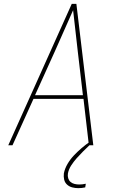

<svg xmlns="http://www.w3.org/2000/svg" viewBox="-20 -755 640 998"><path d="M23 0 353 -735H377L465 0H442L414 -241H154L45 0ZM162 -260H411L384 -490Q378 -543 372 -596Q366 -649 360 -702Q337 -649 313 -596Q289 -543 266 -490ZM387 223Q371 223 355.5 219Q340 215 328.5 204.5Q317 194 313.5 178.5Q310 163 312 146Q317 121 331 97Q345 73 364 53Q383 33 404 15Q425 -3 448 -19L445 0Q428 16 411 33Q394 50 378.5 67.5Q363 85 350 105Q337 125 333 147Q331 160 334.5 171.5Q338 183 346.5 190.5Q355 198 367 201Q379 204 392 204Q400 204 408.5 203Q417 202 426 200L423 219Q414 221 405 222Q396 223 387 223Z"/></svg>

Font: Iosevka SS04 Th Ex Obl
Style: Regular
Weight: 100
Width: 7
Italic angle: -9°
Monospace: yes
Designer: Belleve Invis
Foundry: Belleve Invis
Version: Version 19.0.0; ttfautohint (v1.8.4)